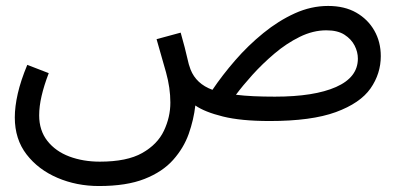

<svg xmlns="http://www.w3.org/2000/svg" viewBox="-20 -394 1346 646"><path d="M313 231.9Q237.8 231.9 173.3 204.3Q108.9 176.8 69.3 125.5Q29.8 74.2 29.8 1Q29.8 -35.2 39.8 -79.1Q49.8 -123 71.8 -175.8L144 -147.9Q127.9 -106 119.9 -71Q111.8 -36.1 111.8 -5.9Q111.8 44.9 139.4 80.1Q167 115.2 213.4 132.6Q259.8 149.9 315.9 149.9Q407.2 149.9 458.5 120.8Q509.8 91.8 531.5 45.9Q553.2 0 553.2 -48.8Q553.2 -98.1 538.6 -150.6Q523.9 -203.1 506.8 -262.2L587.9 -284.2Q604 -227.1 609.6 -200.9Q615.2 -174.8 621.1 -160.2Q640.1 -111.8 694.8 -91.8Q728 -141.1 771.5 -191.2Q814.9 -241.2 866 -282.7Q917 -324.2 971.9 -349.1Q1026.9 -374 1084 -374Q1139.2 -374 1178.5 -351.6Q1217.8 -329.1 1239.5 -291Q1261.2 -252.9 1261.2 -205.1Q1261.2 -146 1226.6 -96.4Q1191.9 -46.9 1109.9 -16.8Q1027.8 13.2 887.2 13.2Q791 13.2 730 -2Q668.9 -17.1 637.2 -39.1Q631.8 8.8 615 56.4Q598.1 104 562.5 144Q526.9 184.1 466.3 208Q405.8 231.9 313 231.9ZM1078.1 -292Q1033.2 -292 988.5 -270Q943.8 -248 903.3 -213.6Q862.8 -179.2 829.3 -142.1Q795.9 -105 773.9 -75.2Q800.8 -71.8 833.5 -70.3Q866.2 -68.8 904.8 -68.8Q1037.1 -68.8 1110.6 -101.3Q1184.1 -133.8 1184.1 -196.8Q1184.1 -219.2 1173.1 -240.7Q1162.1 -262.2 1139.2 -277.1Q1116.2 -292 1078.1 -292Z"/></svg>

Font: Kurinto Seri
Style: Regular
Weight: 400
Designer: Kurinto was developed by Clint Goss from a range of fonts that are compatible with the SIL Open Font License Version 1.1
Foundry: Clinton F. Goss
Version: Version 2.196; July 25, 2020